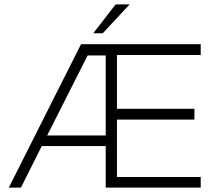

<svg xmlns="http://www.w3.org/2000/svg" viewBox="-20 -851 974 871"><path d="M568 -831 446 -700H403L504.5 -831ZM890.5 -650.5V-601.5H510.5V-357.5H862V-308.5H510.5V-48H890.5V0H459.5V-188.5H169.5L75 0H20L347.5 -650.5ZM194 -236.5H459.5V-599.5H377.5Z"/></svg>

Font: Overused Grotesk Light
Style: Regular
Weight: 300
Version: Version 0.004